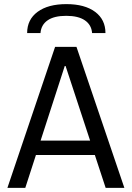

<svg xmlns="http://www.w3.org/2000/svg" viewBox="-20 -914 640 934"><path d="M16 0 248 -686H352L585 0H494L299 -593H295L103 0ZM122 -160V-230H475V-160ZM112 -753Q112 -819 163 -856.5Q214 -894 303 -894Q392 -894 442.5 -856.5Q493 -819 493 -753H428Q425 -793 393 -815Q361 -837 302 -837Q243 -837 211.5 -815Q180 -793 177 -753Z"/></svg>

Font: Chivo Mono Light
Style: Regular
Weight: 300
Monospace: yes
Designer: Hector Gatti
Foundry: Omnibus-Type
Version: Version 1.008